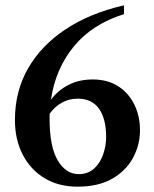

<svg xmlns="http://www.w3.org/2000/svg" viewBox="-20 -690 576 720"><path d="M271 10Q200 10 147.5 -21.5Q95 -53 65.5 -109.5Q36 -166 36 -240Q36 -348 85.5 -434Q135 -520 226.5 -580.5Q318 -641 445 -670V-637Q326 -600 257 -516Q188 -432 171 -316Q198 -352 237.5 -372Q277 -392 328 -392Q383 -392 422.5 -367Q462 -342 483.5 -298.5Q505 -255 505 -201Q505 -147 479 -98.5Q453 -50 401 -20Q349 10 271 10ZM166 -243Q166 -140 196.5 -88.5Q227 -37 275 -37Q310 -37 333 -58Q356 -79 367 -111.5Q378 -144 378 -176Q378 -244 351.5 -282Q325 -320 271 -320Q238 -320 211 -304.5Q184 -289 166 -263Q166 -253 166 -243Z"/></svg>

Font: Spectral SC SemiBold
Style: Regular
Weight: 600
Designer: Jean-Baptiste Levee
Foundry: Production Type
Version: Version 2.001